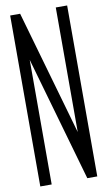

<svg xmlns="http://www.w3.org/2000/svg" viewBox="-98 -934 554 990"><g transform="rotate(-10 179.0 -439.5)"><path d="M328.1 8.3H275.9L89.4 -644V8.3H29.8V-886.7H82L268.6 -234.4V-886.7H328.1Z"/></g></svg>

Font: Ignotum
Style: Regular
Weight: 400
Designer: GGBot
Version: 0.10